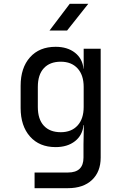

<svg xmlns="http://www.w3.org/2000/svg" viewBox="-20 -805 640 1005"><path d="M161 180V98H336Q417 98 417 20V-50L419 -150H417Q412 -97 372.5 -66Q333 -35 271 -35Q186 -35 137 -90.5Q88 -146 88 -240V-356Q88 -450 137 -505Q186 -560 271 -560Q333 -560 372.5 -529Q412 -498 417 -445H418V-550H507V20Q507 94 461.5 137Q416 180 335 180ZM298 -113Q354 -113 386 -148Q418 -183 418 -245V-350Q418 -412 386 -447Q354 -482 298 -482Q241 -482 209.5 -448Q178 -414 178 -350V-245Q178 -181 209.5 -147Q241 -113 298 -113ZM239 -645 345 -785H442L331 -645Z"/></svg>

Font: Liga JetBrainsMono Nerd Font
Style: Regular
Weight: 400
Designer: Philipp Nurullin, Konstantin Bulenkov
Foundry: JetBrains
Version: Version 2.225; ttfautohint (v1.8.3)